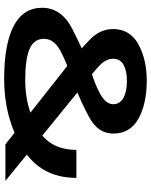

<svg xmlns="http://www.w3.org/2000/svg" viewBox="79 -800 727 925"><g transform="rotate(90 442.5 -337.5)"><path d="M360.5 6Q546.5 6 691.8 -81Q837 -168 837 -342H702Q702 -211.5 597.5 -153.5Q493 -95.5 367 -95.5Q262 -95.5 214.5 -117Q167 -138.5 167 -185.5Q167 -233 222.2 -263.5Q277.5 -294 378 -328.5Q475 -364.5 549.2 -406.2Q623.5 -448 623.5 -519.5Q623.5 -601.5 551.5 -641.2Q479.5 -681 368.5 -681Q267 -681 193.5 -640.8Q120 -600.5 120 -518.5Q120 -456 171.2 -406.5Q222.5 -357 268 -321.5L675.5 0H851.5L377 -386.5Q327 -423.5 295 -454.2Q263 -485 263 -518.5Q263 -553 292.2 -569.2Q321.5 -585.5 370 -585.5Q420.5 -585.5 451.2 -569Q482 -552.5 482 -519Q482 -485.5 435.8 -458.5Q389.5 -431.5 305.5 -407Q225.5 -376 121.5 -323.5Q17.5 -271 17.5 -177Q17.5 -85.5 105.5 -39.8Q193.5 6 360.5 6Z"/></g></svg>

Font: Anybody SemiExpanded SemiBold
Style: Regular
Weight: 600
Width: 6
Designer: Tyler Finck
Foundry: Etcetera Type Company
Version: Version 1.113;gftools[0.9.25]